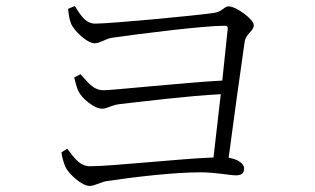

<svg xmlns="http://www.w3.org/2000/svg" viewBox="-20 -672 1040 634"><path d="M202 -181 183 -169C184 -155 191 -132 196 -121C205 -100 249 -58 276 -58C292 -58 314 -71 332 -74C427 -88 555 -103 642 -103C692 -103 739 -93 759 -93C780 -93 786 -102 786 -116C786 -133 763 -147 735 -151C750 -264 775 -447 788 -535C793 -562 818 -569 818 -589C818 -608 760 -651 735 -651C719 -651 716 -633 684 -629C621 -620 346 -594 294 -594C260 -594 243 -628 227 -652L205 -643C206 -630 209 -607 214 -596C221 -574 266 -529 293 -529C309 -529 330 -544 348 -547C446 -561 651 -587 723 -587C730 -587 733 -584 732 -577L714 -406C586 -399 353 -374 321 -374C286 -374 266 -406 246 -427L225 -416C228 -404 234 -379 240 -369C250 -348 291 -313 317 -313C334 -313 346 -324 373 -328C464 -338 596 -355 709 -361L685 -152C574 -148 349 -123 277 -123C241 -123 221 -157 202 -181Z"/></svg>

Font: Noto Serif HK Light
Style: Regular
Weight: 300
Designer: Ryoko NISHIZUKA 西塚涼子 (kana & ideographs); Frank Grießhammer (Latin, Greek & Cyrillic); Wenlong ZHANG 张文龙 (bopomofo); San
Foundry: Adobe
Version: Version 2.001;hotconv 1.1.0;makeotfexe 2.6.0